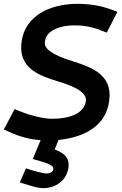

<svg xmlns="http://www.w3.org/2000/svg" viewBox="-20 -726 642 1007"><path d="M253 -103C201 -103 121 -125 57 -154L0 -47C63 -17 118 4 193 9L152 108C210 125 260 136 260 159C260 171 248 184 223 184C208 184 157 171 116 157L84 231C127 243 170 261 210 261C289 258 338 205 340 140C340 85 295 70 267 58L287 8C431 -7 551 -72 555 -226C555 -339 457 -374 361 -405C312 -420 215 -453 215 -499C215 -569 301 -593 370 -593C441 -593 486 -577 540 -555L596 -664C533 -689 476 -706 382 -706C233 -704 94 -637 91 -477C91 -364 188 -329 284 -299C337 -283 431 -253 431 -201C425 -125 332 -103 253 -103Z"/></svg>

Font: Cantarell
Style: BoldOblique
Weight: 700
Italic angle: -8°
Designer: Dave Crossland
Version: Version 0.024